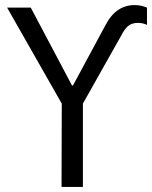

<svg xmlns="http://www.w3.org/2000/svg" viewBox="-20 -735 598 755"><path d="M222 0 223 -367 238 -301 8 -705H101L263 -399H267L392 -631Q415 -676 444 -695.5Q473 -715 509 -715Q523 -715 534.5 -712.5Q546 -710 558 -705V-637Q550 -641 541 -643Q532 -645 523 -645Q498 -645 483.5 -632.5Q469 -620 456 -594L291 -301L306 -367V0Z"/></svg>

Font: Nunito Sans 7pt Condensed
Style: Regular
Weight: 400
Width: 3
Designer: Vernon Adams
Foundry: Vernon Adams
Version: Version 3.101;gftools[0.9.27]